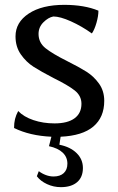

<svg xmlns="http://www.w3.org/2000/svg" viewBox="-20 -553 488 792"><path d="M230 11 225 44Q270 53 296 78.5Q322 104 322 140Q322 178 298 198.5Q274 219 231 219Q201 219 174 206.5Q147 194 132 174L140 153Q153 163 169 169Q185 175 201 175Q228 175 243 161Q258 147 258 122Q258 95 238.5 76.5Q219 58 182 50L192 11Q103 7 38 -25Q38 -46 42 -62Q46 -78 55 -95Q78 -71 118 -57.5Q158 -44 205 -44Q259 -44 287.5 -65Q316 -86 316 -125Q316 -158 288 -180Q260 -202 201 -231Q149 -258 118.5 -277.5Q88 -297 66 -328.5Q44 -360 44 -403Q44 -461 98.5 -497Q153 -533 245 -533Q328 -533 386 -509Q386 -487 378 -459Q370 -431 359 -415Q317 -445 272.5 -465Q228 -485 200 -485Q179 -481 159 -461Q139 -441 139 -413Q139 -377 168 -354Q197 -331 257 -301Q307 -276 337 -257Q367 -238 388.5 -208Q410 -178 410 -137Q410 -69 365 -31Q320 7 230 11Z"/></svg>

Font: Mirza
Style: Regular
Weight: 400
Designer: Arabic design by Kourosh Beigpour, Latin design by Eduardo Tunni, engineering by Lasse Fister
Version: Version 1.000